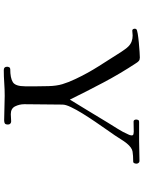

<svg xmlns="http://www.w3.org/2000/svg" viewBox="111 -888 777 1040"><g transform="rotate(90 500.0 -367.5)"><path d="M866 -718Q866 -712 863.5 -706Q861 -700 854 -700Q822 -700 800.5 -696.5Q779 -693 756 -665Q744 -650 734 -633.5Q724 -617 713 -601Q702 -585 682 -556.5Q662 -528 638.5 -493.5Q615 -459 594 -425Q573 -391 559.5 -362.5Q546 -334 546 -317Q546 -265 545 -213.5Q544 -162 544 -110Q544 -84 555.5 -60.5Q567 -37 598 -37Q608 -37 617.5 -38Q627 -39 637 -39Q644 -39 649 -34.5Q654 -30 654 -22Q654 -9 648.5 -5Q643 -1 631 -1Q597 -1 564.5 -2.5Q532 -4 499 -4Q464 -4 429 -1.5Q394 1 359 1Q341 1 341 -17Q341 -23 344 -28.5Q347 -34 354 -34Q402 -34 424.5 -48Q447 -62 447 -115Q447 -147 447 -178.5Q447 -210 446 -241Q445 -284 435.5 -316Q426 -348 408 -386Q377 -452 338 -513.5Q299 -575 260 -636Q253 -646 246 -656Q239 -666 231 -674Q219 -686 204 -691.5Q189 -697 172 -697Q165 -697 158.5 -696Q152 -695 145 -695Q140 -695 137.5 -699.5Q135 -704 135 -708Q135 -714 138 -717Q141 -721 162 -724.5Q183 -728 210 -730.5Q237 -733 260 -734.5Q283 -736 291 -736Q303 -736 309.5 -730.5Q316 -725 322 -715Q378 -630 426 -539.5Q474 -449 519 -357Q550 -408 581 -458.5Q612 -509 643 -561Q660 -589 677.5 -616.5Q695 -644 708 -674Q710 -678 711.5 -682.5Q713 -687 713 -692Q713 -700 705.5 -701.5Q698 -703 693 -703Q679 -703 665.5 -702.5Q652 -702 638 -702Q632 -702 629.5 -706.5Q627 -711 627 -716Q627 -722 629.5 -727Q632 -732 639 -732H742Q769 -732 796.5 -733Q824 -734 852 -734Q858 -734 862 -729Q866 -724 866 -718Z"/></g></svg>

Font: Kaisei Decol
Style: Regular
Weight: 400
Designer: Font-Kai, 金井和夫
Foundry: KAZUO KANAI
Version: Version 5.003